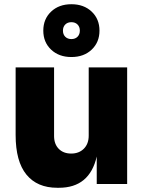

<svg xmlns="http://www.w3.org/2000/svg" viewBox="-20 -871 690 909"><path d="M54 -232V-552H236V-227Q236 -189 258 -166.5Q280 -144 317 -144Q354 -144 377 -167Q400 -190 400 -229V-552H582V0H438V-130Q404 18 259 18H251Q156 18 105 -44.5Q54 -107 54 -232ZM185 -726Q185 -781 222 -816Q259 -851 318 -851Q377 -851 414 -816Q451 -781 451 -726Q451 -671 414 -636Q377 -601 318 -601Q259 -601 222 -636Q185 -671 185 -726ZM358 -726Q358 -744 347 -755Q336 -766 318 -766Q300 -766 289 -755Q278 -744 278 -726Q278 -708 289 -697Q300 -686 318 -686Q336 -686 347 -697Q358 -708 358 -726Z"/></svg>

Font: Sora-SIA ExtraBold
Style: Regular
Weight: 800
Designer: Jonathan Barnbrook, Julián Moncada
Foundry: Barnbrook Fonts
Version: Version 2.000